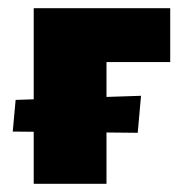

<svg xmlns="http://www.w3.org/2000/svg" viewBox="-20 -447 455 467"><path d="M62 0V-427H239V0ZM157 -296V-427H394V-296ZM315 -124 11 -127 18 -204 323 -214Z"/></svg>

Font: Ysabeau Office Black
Style: Regular
Weight: 900
Designer: Christian Thalmann (Catharsis Fonts)
Version: Version 2.001;gftools[0.9.30]; featfreeze: tnum,lnum,ss02